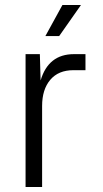

<svg xmlns="http://www.w3.org/2000/svg" viewBox="-20 -746 409 766"><path d="M82 0V-530H139L142 -425Q173 -530 275 -530H321V-466H273Q213 -466 180.5 -427.5Q148 -389 148 -323V0ZM161 -602 229 -726H303L216 -602Z"/></svg>

Font: Geist Light
Style: Regular
Weight: 400
Designer: Basement.studio, Andrés Briganti, Mateo Zaragoza
Foundry: Basement.studio, Vercel, Andrés Briganti, Guido Ferreyra, Mateo Zaragoza
Version: Version 1.401